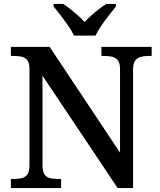

<svg xmlns="http://www.w3.org/2000/svg" viewBox="-20 -951 811 971"><path d="M35 0V-46H52Q74 -46 91.5 -50.5Q109 -55 119 -70Q129 -85 129 -115V-603Q129 -632 118.5 -646Q108 -660 91 -664Q74 -668 53 -668H35V-714H231L587 -179V-603Q587 -631 576.5 -645Q566 -659 549 -663.5Q532 -668 512 -668H493V-714H747V-668H728Q708 -668 690.5 -663Q673 -658 663 -643.5Q653 -629 653 -599V0H575L195 -568V-115Q195 -85 204.5 -70Q214 -55 231.5 -50.5Q249 -46 270 -46H289V0ZM354 -771Q344 -794 325.5 -820.5Q307 -847 287 -873Q267 -899 251 -918V-931H300Q317 -920 336.5 -904.5Q356 -889 374.5 -872.5Q393 -856 408 -840Q423 -856 441.5 -872.5Q460 -889 480 -904.5Q500 -920 517 -931H566V-918Q551 -899 530.5 -873Q510 -847 492 -820.5Q474 -794 463 -771Z"/></svg>

Font: Noto Rashi Hebrew Medium
Style: Regular
Weight: 500
Version: Version 1.006